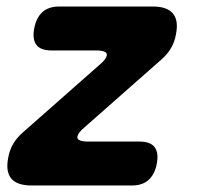

<svg xmlns="http://www.w3.org/2000/svg" viewBox="-20 -570 640 590"><path d="M77 0Q33 0 15 -21Q-3 -42 5 -84Q9 -108 20 -127Q31 -146 49 -162L286 -371Q297 -380 302 -387Q307 -394 308 -399Q310 -407 301.5 -411Q293 -415 275 -415H138Q105 -415 92 -432Q79 -449 85 -482Q91 -515 110 -532.5Q129 -550 162 -550H449Q493 -550 511 -529Q529 -508 521 -466Q517 -442 506 -423Q495 -404 477 -388L240 -179Q229 -170 224 -163Q219 -156 218 -151Q216 -143 224.5 -139Q233 -135 251 -135H409Q442 -135 455 -118Q468 -101 462 -68Q456 -35 437 -17.5Q418 0 385 0Z"/></svg>

Font: Maple Mono ExtraBold
Style: Italic
Weight: 800
Italic angle: -10°
Monospace: yes
Designer: subframe7536
Version: Version 7.200